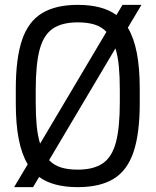

<svg xmlns="http://www.w3.org/2000/svg" viewBox="-20 -760 640 790"><path d="M38 10 94 -84Q69 -126 57 -188Q45 -250 45 -335V-395Q45 -519 70.5 -595Q96 -671 152.5 -705.5Q209 -740 300 -740Q402 -740 459 -698L484 -740H562L506 -646Q531 -604 543 -542Q555 -480 555 -395V-335Q555 -211 529.5 -135Q504 -59 448 -24.5Q392 10 300 10Q198 10 141 -32L116 10ZM145 -169 418 -629Q398 -650 369 -659Q340 -668 300 -668Q235 -668 197 -642Q159 -616 143 -555.5Q127 -495 127 -390V-340Q127 -285 131 -243Q135 -201 145 -169ZM300 -62Q365 -62 403 -88Q441 -114 457 -174.5Q473 -235 473 -340V-390Q473 -445 469 -487Q465 -529 455 -561L182 -101Q202 -80 231 -71Q260 -62 300 -62Z"/></svg>

Font: M PLUS Code Latin 60
Style: Regular
Weight: 400
Width: 7
Monospace: yes
Designer: Coji Morishita
Foundry: UNDERFOREST DESIGN
Version: Version 1.005; ttfautohint (v1.8.3)